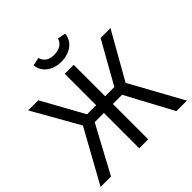

<svg xmlns="http://www.w3.org/2000/svg" viewBox="-222 -1068 1254 1254"><g transform="rotate(-45 405.0 -441.5)"><path d="M402.8 -758.8Q344.2 -758.8 304 -789.1Q263.7 -819.3 257.8 -871.1L314 -882.8Q324.2 -851.6 345.7 -837.9Q367.2 -824.2 402.8 -824.2Q475.6 -824.2 495.1 -882.8L550.8 -871.1Q544.9 -819.3 503.9 -789.1Q462.9 -758.8 402.8 -758.8ZM785.2 -688 602.1 -365.2 803.2 0H706.1L530.8 -326.2H445.8V0H362.8V-326.2H277.8L102.1 0H5.9L208 -365.2L24.9 -688H118.2L278.8 -397.9H362.8V-688H445.8V-397.9H530.8L693.8 -688Z"/></g></svg>

Font: Fira Sans Book
Style: Regular
Weight: 350
Designer: Carrois Corporate & Edenspiekermann AG
Foundry: Carrois Corporate GbR & Edenspiekermann AG
Version: Version 4.203;PS 004.203;hotconv 1.0.88;makeotf.lib2.5.64775